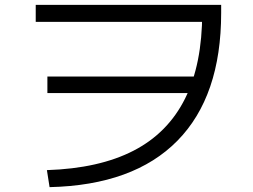

<svg xmlns="http://www.w3.org/2000/svg" viewBox="-20 -742 1040 790"><path d="M173 -42Q388 -49 529.5 -122Q671 -195 741.5 -336.5Q812 -478 812 -689L850 -652H127V-722H890V-689Q890 -346 710 -163Q530 20 184 28ZM175 -359V-427H815V-359Z"/></svg>

Font: M PLUS 1
Style: Regular
Weight: 400
Designer: Coji Morishita
Foundry: UNDERFOREST DESIGN
Version: Version 1.001